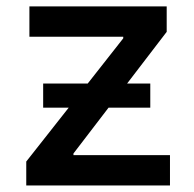

<svg xmlns="http://www.w3.org/2000/svg" viewBox="-20 -565 591 585"><path d="M60 0V-72.8L189.3 -236.9H111.5V-310.4H247.2L355.5 -448.2V-453.1H69.6V-545.5H487.9V-468L367.2 -310.4H437.9V-236.9H310.7L203.8 -97.3V-92.3H497.9V0Z"/></svg>

Font: Cannonade Med
Style: Regular
Weight: 500
Designer: Rasmus Andersson
Foundry: rsms
Version: Version 3.012;git-f93a4a705